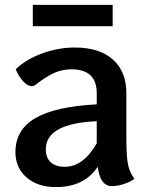

<svg xmlns="http://www.w3.org/2000/svg" viewBox="-20 -754 605 784"><path d="M529 -24Q512 -11 485.5 -2.5Q459 6 437 6Q389 6 379 -73Q324 10 208 10Q134 10 88.5 -29.5Q43 -69 43 -133Q43 -224 124 -271.5Q205 -319 375 -328V-373Q375 -471 272 -471Q235 -471 202 -456.5Q169 -442 124 -407Q117 -402 110 -402Q94 -402 76 -420.5Q58 -439 44 -471Q85 -511 151 -535.5Q217 -560 285 -560Q386 -560 441 -511Q496 -462 496 -373V-184Q496 -114 503 -81Q510 -48 529 -24ZM375 -169V-259Q167 -250 167 -144Q167 -110 187 -91.5Q207 -73 244 -73Q321 -73 375 -169ZM114 -734H440V-647H114Z"/></svg>

Font: Krub SemiBold
Style: Regular
Weight: 600
Version: Version 1.000; ttfautohint (v1.6)